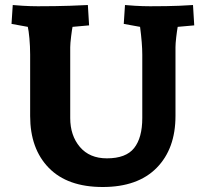

<svg xmlns="http://www.w3.org/2000/svg" viewBox="-20 -730 819 765"><path d="M679.2 -542V-268.1Q679.2 -137.2 604 -61Q528.8 15.1 389.2 15.1Q249 15.1 174.6 -61Q100.1 -137.2 100.1 -268.1V-512.2Q100.1 -545.4 97.2 -577.1Q94.2 -608.9 90.8 -623L25.9 -634.8L30.8 -710Q39.6 -709 70.8 -707Q102.1 -705.1 130.9 -705.1Q201.7 -705.1 258.3 -707Q314.9 -709 330.1 -710L335 -628.9L269 -623Q267.1 -614.3 263.4 -585.2Q259.8 -556.2 259.8 -542V-259.8Q259.8 -189.9 298.3 -144.5Q336.9 -99.1 405.8 -99.1Q481.9 -99.1 514.4 -140.1Q546.9 -181.2 546.9 -259.8V-512.2Q546.9 -556.2 538.1 -623L473.1 -634.8L478 -710Q486.8 -709 517.8 -707Q548.8 -705.1 578.1 -705.1Q648.9 -705.1 693.4 -707Q737.8 -709 749 -710L753.9 -628.9L688 -623Q685.1 -606.9 682.1 -581.5Q679.2 -556.2 679.2 -542Z"/></svg>

Font: Sura
Style: Bold
Weight: 700
Designer: Carolina Giovagnoli
Foundry: Huerta Tipografica
Version: Version 1.002;PS 001.002;hotconv 1.0.70;makeotf.lib2.5.58329